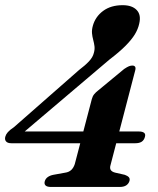

<svg xmlns="http://www.w3.org/2000/svg" viewBox="-20 -740 627 760"><path d="M343.5 -348Q346.5 -359.5 353.2 -367.5Q360 -375.5 368 -381.5L471.5 -467Q483.5 -475 490.5 -477.8Q497.5 -480.5 504 -480.5Q511.5 -480.5 514.8 -475.8Q518 -471 515 -460.5L418 -88.5Q413.5 -74.5 418.5 -67Q423.5 -59.5 436.5 -56.5L474 -48Q485 -44 490 -38.5Q495 -33 492.5 -23.5Q489 -12.5 479.5 -6.2Q470 0 454 0H181.5Q166 0 160 -6.2Q154 -12.5 157.5 -23.5Q160.5 -33 169.2 -39.2Q178 -45.5 191 -48L238 -56.5Q252.5 -58.5 261.8 -67Q271 -75.5 276 -90.5ZM293 -463Q317 -481 332.2 -497.2Q347.5 -513.5 351.5 -530.5Q355.5 -544.5 354 -556.8Q352.5 -569 349 -581.8Q345.5 -594.5 344.2 -608.2Q343 -622 347.5 -638Q357.5 -674 388.2 -696.8Q419 -719.5 465.5 -719.5Q503 -719.5 521.2 -700.2Q539.5 -681 531 -646Q526.5 -625 513.8 -604Q501 -583 477 -558.8Q453 -534.5 413 -504L53.5 -199L51 -219.5H530.5Q544 -219.5 550.5 -214.2Q557 -209 553.5 -197.5Q550 -185 540.8 -179Q531.5 -173 515.5 -173H25Q9.5 -173 3.5 -180.8Q-2.5 -188.5 1.5 -200.5Q3.5 -208 11 -216.8Q18.5 -225.5 35 -236.5Z"/></svg>

Font: Fraunces SemiBold
Style: Italic
Weight: 600
Italic angle: -16°
Version: Version 1.000;[b76b70a41]